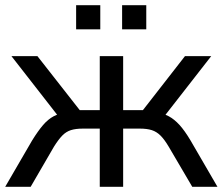

<svg xmlns="http://www.w3.org/2000/svg" viewBox="-20 -719 857 739"><path d="M0 0 104 -179Q127 -216 146 -238Q165 -260 186.5 -271.5Q208 -283 237 -286L215 -258L24 -503H124L287 -295H364V-503H454V-295H530L692 -503H793L602 -258L579 -286Q608 -283 629.5 -271.5Q651 -260 671 -238Q691 -216 713 -179L817 0H720L629 -155Q613 -182 598 -197Q583 -212 564.5 -218Q546 -224 518 -224H454V0H364V-224H299Q271 -224 252.5 -218Q234 -212 219.5 -197Q205 -182 188 -155L98 0ZM450 -606V-699H543V-606ZM273 -606V-699H366V-606Z"/></svg>

Font: Mulish Medium
Style: Regular
Weight: 500
Designer: Vernon Adams
Foundry: Vernon Adams
Version: Version 3.603; ttfautohint (v1.8.3)